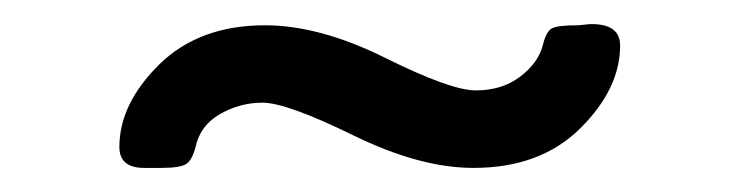

<svg xmlns="http://www.w3.org/2000/svg" viewBox="-20 -715 621 161"><path d="M80.1 -591.8Q80.1 -627.9 113.5 -660.9Q147 -693.8 202.1 -693.8Q248 -693.8 303 -666.5Q357.9 -639.2 378.9 -639.2Q400.9 -639.2 416 -650.6Q431.2 -662.1 435.1 -676.8Q438 -689 443.1 -691.4Q448.2 -693.8 463.9 -693.8Q465.8 -693.8 470 -694.3Q474.1 -694.8 476.1 -694.8Q500 -694.8 500 -676.8Q500 -640.6 466.6 -607.4Q433.1 -574.2 377 -574.2Q332 -574.2 276.1 -601.6Q220.2 -628.9 200.2 -628.9Q181.2 -628.9 164.6 -619.4Q147.9 -609.9 144 -591.8Q141.1 -580.6 136 -577.4Q130.9 -574.2 115.2 -574.2H102.1Q80.1 -573.7 80.1 -591.8Z"/></svg>

Font: CMU Sans Serif Demi Condensed
Style: DemiCondensed
Weight: 600
Width: 3
Version: Version 0.7.0